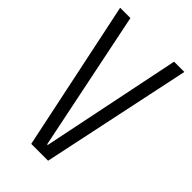

<svg xmlns="http://www.w3.org/2000/svg" viewBox="-215 -773 846 846"><g transform="rotate(45 208.0 -349.5)"><path d="M8 -700H72L206 -47H210L344 -700H408L260 1H155Z"/></g></svg>

Font: Pathway Extreme Condensed ExtraLight
Style: Regular
Weight: 250
Width: 3
Version: Version 1.001;gftools[0.9.26]